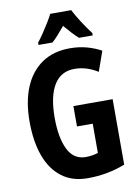

<svg xmlns="http://www.w3.org/2000/svg" viewBox="-101 -999 775 1075"><g transform="rotate(-10 287.0 -461.5)"><path d="M299.8 -401.9H522.9V-29.8Q472.2 -9.8 418.7 0Q365.2 9.8 310.1 9.8Q221.7 9.8 162.4 -35.4Q103 -80.6 73 -163.1Q43 -245.6 43 -358.9Q43 -470.7 76.9 -552.5Q110.8 -634.3 176.3 -679.2Q241.7 -724.1 335.9 -724.1Q387.7 -724.1 432.6 -711.7Q477.5 -699.2 513.2 -679.2L473.1 -565.9Q442.4 -585.4 409.4 -595.7Q376.5 -606 340.8 -606Q263.7 -606 224.4 -541.3Q185.1 -476.6 185.1 -355Q185.1 -242.7 217.5 -175.8Q250 -108.9 318.8 -108.9Q356.9 -108.9 389.2 -120.1V-286.1H299.8ZM380.9 -933.1Q397.5 -900.4 422.4 -861.6Q447.3 -822.8 475.1 -786.1V-772.9H397Q379.9 -788.1 361.1 -808.3Q342.3 -828.6 320.8 -854Q299.3 -828.6 280.3 -807.1Q261.2 -785.6 246.1 -772.9H167V-786.1Q182.6 -805.7 200.9 -832.8Q219.2 -859.9 235.8 -887Q252.4 -914.1 261.7 -933.1Z"/></g></svg>

Font: Open Sans Condensed
Style: Bold
Weight: 700
Width: 3
Designer: Monotype Design Team
Foundry: Monotype Imaging Inc.
Version: Version 3.003; ttfautohint (v1.8.4)